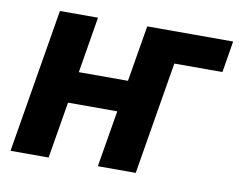

<svg xmlns="http://www.w3.org/2000/svg" viewBox="-65 -630 892 716"><g transform="rotate(10 381.5 -272.5)"><path d="M762.8 -545.5H437.5L402 -333.1H215.9L251.1 -545.5H106.9L16 0H160.2L196 -214.1H382.5L346.6 0H490.1L561.1 -426.5H743.3Z"/></g></svg>

Font: Margiela Sans
Style: Bold Italic
Weight: 700
Italic angle: -9.39999°
Designer: Stefan Endress, Andreas Faust
Version: Version 1.100;FEAKit 1.0